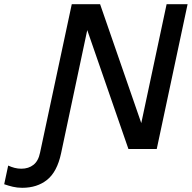

<svg xmlns="http://www.w3.org/2000/svg" viewBox="-193 -710 914 915"><path d="M419 0 180 -690H284L523 0ZM-87 185Q-111 185 -132 180Q-153 175 -173 168L-154 79Q-139 86 -123.5 90Q-108 94 -91 94Q-57 94 -33.5 75.5Q-10 57 -2 17L149 -690H249L98 21Q79 109 31.5 147Q-16 185 -87 185ZM454 0 601 -690H701L554 0Z"/></svg>

Font: Radio Canada Big
Style: Italic
Weight: 400
Italic angle: -12°
Designer: Étienne Aubert Bonn
Foundry: Coppers and Brasses
Version: Version 1.001